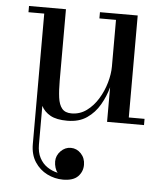

<svg xmlns="http://www.w3.org/2000/svg" viewBox="-52 -507 710 813"><g transform="rotate(5 303.0 -100.0)"><path d="M500.5 -460V-26.5H567.5V0H410.5V-147Q400 -108 379.2 -72Q358.5 -36 325 -13Q291.5 10 242 10Q196 10 170 -4.5Q144 -19 131.5 -43.5V121Q131.5 154 143.8 177.2Q156 200.5 176.5 214.2Q197 228 221 233Q214 225.5 210 212.2Q206 199 206 186Q206 161 224.5 142Q243 123 267.5 123Q292.5 123 310.8 142.2Q329 161.5 329 190Q329 219 309 239.5Q289 260 245.5 260Q210.5 260 178.2 244Q146 228 125.8 197Q105.5 166 105.5 121V-433.5H38.5V-460H195.5V-157Q195.5 -115 199.5 -84.8Q203.5 -54.5 216.8 -38.5Q230 -22.5 257 -22.5Q292.5 -22.5 321 -43.2Q349.5 -64 369.5 -96.8Q389.5 -129.5 400 -166.5Q410.5 -203.5 410.5 -235V-433.5H340V-460Z"/></g></svg>

Font: Bodoni Moda 9pt
Style: Regular
Weight: 400
Designer: Owen Earl
Foundry: indestructible type
Version: Version 2.005